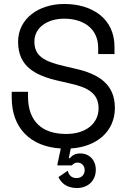

<svg xmlns="http://www.w3.org/2000/svg" viewBox="-20 -734 648 966"><path d="M558 -191C558 -308 480 -362 356 -389L301 -402C202 -425 153 -452 153 -525C153 -596 219 -640 303 -640C399 -640 474 -591 474 -493V-462H556V-499C556 -639 446 -714 303 -714C173 -714 71 -639 71 -524C71 -400 156 -354 276 -327L332 -314C424 -294 476 -263 476 -189C476 -115 415 -60 313 -60C192 -60 121 -123 121 -248V-272H39V-242C39 -91 132 4 286 13L269 92V98H342C349 89 358 84 370 84C390 84 406 99 406 122C406 148 387 162 365 162C340 162 326 147 321 125L274 157C288 187 316 212 367 212C421 212 462 177 462 120C462 72 430 38 384 38C358 38 342 48 332 62H326L336 13C466 5 558 -72 558 -191Z"/></svg>

Font: Space Text
Style: Regular
Weight: 400
Designer: Florian Karsten (Space Text), Colophon Foundry (Space Mono)
Foundry: Florian Karsten
Version: Version 1.003;PS 001.003;hotconv 1.0.88;makeotf.lib2.5.64775